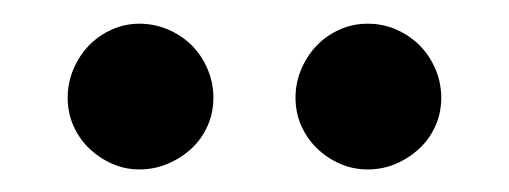

<svg xmlns="http://www.w3.org/2000/svg" viewBox="-20 -730 440 166"><path d="M164.5 -645.5Q164.5 -632.5 159.5 -621.2Q154.5 -610 145.8 -601.8Q137 -593.5 125.2 -588.5Q113.5 -583.5 100.5 -583.5Q88 -583.5 76.8 -588.5Q65.5 -593.5 57 -601.8Q48.5 -610 43.5 -621.2Q38.5 -632.5 38.5 -645.5Q38.5 -658.5 43.5 -670.2Q48.5 -682 57 -690.8Q65.5 -699.5 76.8 -704.5Q88 -709.5 100.5 -709.5Q113.5 -709.5 125.2 -704.5Q137 -699.5 145.8 -690.8Q154.5 -682 159.5 -670.2Q164.5 -658.5 164.5 -645.5ZM361.5 -645.5Q361.5 -632.5 356.5 -621.2Q351.5 -610 342.8 -601.8Q334 -593.5 322.5 -588.5Q311 -583.5 298 -583.5Q285 -583.5 273.8 -588.5Q262.5 -593.5 254 -601.8Q245.5 -610 240.5 -621.2Q235.5 -632.5 235.5 -645.5Q235.5 -658.5 240.5 -670.2Q245.5 -682 254 -690.8Q262.5 -699.5 273.8 -704.5Q285 -709.5 298 -709.5Q311 -709.5 322.5 -704.5Q334 -699.5 342.8 -690.8Q351.5 -682 356.5 -670.2Q361.5 -658.5 361.5 -645.5Z"/></svg>

Font: LatoLatin Semibold
Style: Regular
Weight: 600
Designer: Lukasz Dziedzic with Adam Twardoch and Botio Nikoltchev
Foundry: tyPoland Lukasz Dziedzic
Version: Version 2.015; 2015-08-06; http://www.latofonts.com/